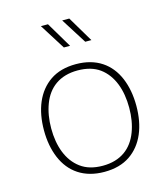

<svg xmlns="http://www.w3.org/2000/svg" viewBox="-134 -1042 1010 1152"><g transform="rotate(-15 371.0 -466.5)"><path d="M371.6 -663.6C307.6 -663.6 254.4 -648.9 211.9 -620.1C126.5 -562 84.5 -458 84.5 -328.6C84.5 -264.2 95.2 -207 116.2 -156.7C158.7 -56.2 244.1 5.4 371.6 5.4C435.5 5.4 488.8 -9.3 531.2 -38.1C616.2 -95.7 658.2 -199.7 658.2 -328.6C658.2 -393.6 647.5 -451.2 626.5 -501.5C584 -602.1 499 -663.6 371.6 -663.6ZM371.6 -624.5C427.7 -624.5 473.6 -611.3 509.3 -585.4C580.6 -532.7 613.8 -439.9 613.8 -328.6C613.8 -273.4 605.5 -223.1 588.4 -178.7C554.2 -88.9 483.4 -32.7 371.6 -32.7C315.4 -32.7 270 -45.9 234.4 -72.3C163.1 -124.5 129.4 -217.8 129.4 -328.6C129.4 -383.8 137.7 -434.1 154.8 -479C188.5 -568.4 259.8 -624.5 371.6 -624.5ZM272.5 -938H228.5L328.6 -778.8H367.2ZM404.8 -938H360.8L461.4 -778.8H499.5Z"/></g></svg>

Font: Estedad ExtraLight
Style: Regular
Weight: 200
Designer: Amin Abedi
Version: Version 7.3